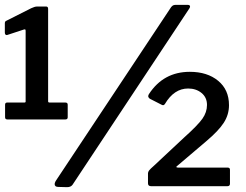

<svg xmlns="http://www.w3.org/2000/svg" viewBox="-21 -770 1019 794"><path d="M259 -337C259 -343 255.7 -346 249 -346H184C180 -346 178 -347.7 178 -351V-733C178 -739.7 175.3 -743 170 -743H132C126 -743 118 -740.7 108 -736L7 -685C3.7 -683.7 1.5 -682.2 0.5 -680.5C-0.5 -678.8 -1 -676.3 -1 -673V-636C-1 -628.7 1.7 -625 7 -625L11 -626L78 -648C80.7 -648.7 82.5 -648.7 83.5 -648C84.5 -647.3 85 -645.3 85 -642V-350C85 -347.3 83.3 -346 80 -346H9C3 -346 0 -343 0 -337V-285C0 -279 3.3 -276 10 -276H249C255.7 -276 259 -279 259 -285ZM279 -6 762 -735C764 -738.3 765 -741 765 -743C765 -747.7 761.3 -750 754 -750H708C703.3 -750 699.5 -749.5 696.5 -748.5C693.5 -747.5 690.3 -745 687 -741L209 -21C206.3 -15.7 205 -11.7 205 -9C205 -1 210 3 220 3L256 4C266.7 4 274.3 0.7 279 -6ZM739 -200 616 -85C605.3 -75.7 598.5 -69 595.5 -65C592.5 -61 591 -57 591 -53V-12C591 -4 595.3 0 604 0H919C926.3 0 930 -3.3 930 -10V-68C930 -74 926.7 -77 920 -77H715C711 -77 708.8 -77.8 708.5 -79.5C708.2 -81.2 709.3 -82.7 712 -84L832 -186C866 -214.7 890.2 -240.2 904.5 -262.5C918.8 -284.8 926 -309 926 -335C926 -377.7 911 -411.3 881 -436C851 -460.7 812 -473 764 -473C691.3 -473 635 -442.3 595 -381C593 -378.3 592 -375.3 592 -372C592 -368.7 594 -365.3 598 -362L645 -338C648.3 -336 651 -335 653 -335C656.3 -335 659 -336.7 661 -340C686.3 -382.7 718.3 -404 757 -404C779 -404 797.5 -397.8 812.5 -385.5C827.5 -373.2 835 -356.7 835 -336C835 -316 828.7 -297 816 -279C803.3 -261 777.7 -234.7 739 -200Z"/></svg>

Font: Libre Franklin SemiBold
Style: Regular
Weight: 600
Designer: Pablo Impallari, Rodrigo Fuenzalida
Foundry: Impallari Type
Version: Version 1.002; ttfautohint (v1.5)